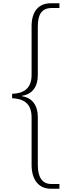

<svg xmlns="http://www.w3.org/2000/svg" viewBox="-20 -793 423 1173"><path d="M290 360H343V331H293C236 331 211 287 211 215V-79C211 -149 176 -197 114 -205V-208C177 -216 211 -264 211 -333V-631C211 -707 236 -744 297 -744H343V-773H290C216 -773 173 -723 173 -633V-335C173 -249 121 -222 54 -220V-193C121 -190 173 -164 173 -76V214C173 305 216 360 290 360Z"/></svg>

Font: Noto Serif Telugu ExtraLight
Style: Regular
Weight: 200
Designer: Jelle Bosma - Monotype Design Team
Foundry: Monotype Imaging Inc.
Version: Version 2.005